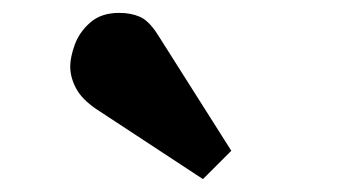

<svg xmlns="http://www.w3.org/2000/svg" viewBox="-20 -849 540 298"><path d="M295 -571 129 -680Q107 -695 98 -712Q89 -729 89 -746Q89 -760 96 -779.5Q103 -799 120 -814Q137 -829 165 -829Q183 -829 197 -823Q211 -817 225 -795L339 -615Z"/></svg>

Font: Literata 18pt Black
Style: Regular
Weight: 900
Designer: Latin by Veronika Burian and Jose Scaglione. Greek by Irene Vlachou. Cyrillic by Vera Evstafieva.
Foundry: TypeTogether
Version: Version 3.103;gftools[0.9.29]